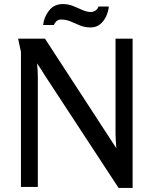

<svg xmlns="http://www.w3.org/2000/svg" viewBox="-20 -919 754 944"><path d="M201 -729 513 -250Q522 -236 532 -220.5Q542 -205 552 -190Q551 -207 549.5 -225Q548 -243 548 -260V-729H632V5H563L200 -549Q192 -563 182 -578Q172 -593 162 -607Q164 -591 165 -574Q166 -557 166 -541V0H83V-664L69 -729ZM515 -887Q513 -863 502 -839Q491 -815 472 -799.5Q453 -784 425 -784Q397 -784 373 -794Q349 -804 327 -813.5Q305 -823 280 -823Q267 -823 258 -815Q249 -807 245 -796H192Q196 -835 221 -867Q246 -899 289 -899Q316 -899 339.5 -889.5Q363 -880 385 -870Q407 -860 427 -860Q439 -860 450 -867.5Q461 -875 464 -887Z"/></svg>

Font: Rosario Light Medium
Style: Regular
Weight: 500
Version: Version 1.101; ttfautohint (v1.8.1.43-b0c9)